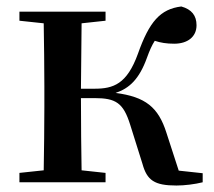

<svg xmlns="http://www.w3.org/2000/svg" viewBox="-20 -563 660 593"><path d="M420 -57C434 -6 457 10 525 10C550 10 582 6 606 0V-28L532 -36L494 -153C469 -232 429 -264 337 -276C379 -290 410 -318 434 -385C442 -407 449 -423 458 -437C476 -431 494 -428 518 -428C559 -428 587 -449 587 -485C587 -515 572 -534 540 -543C475 -535 441 -496 406 -397C372 -303 330 -289 272 -289H230L232 -491L306 -499V-527H40V-499L115 -491C116 -435 117 -351 117 -296V-232C117 -177 116 -93 115 -37L40 -29V0H306V-29L232 -37C231 -93 230 -180 230 -260H272C338 -260 361 -245 382 -178Z"/></svg>

Font: Noto Serif CJK KR SemiBold
Style: Regular
Weight: 600
Designer: Ryoko NISHIZUKA 西塚涼子 (kana & ideographs); Frank Grießhammer (Latin, Greek & Cyrillic); Wenlong ZHANG 张文龙 (bopomofo); San
Foundry: Adobe
Version: Version 2.001;hotconv 1.1.0;makeotfexe 2.6.0